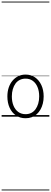

<svg xmlns="http://www.w3.org/2000/svg" viewBox="-20 -1438 628 2366"><path d="M295 19Q227 19 176.5 -15.5Q126 -50 98.5 -110.5Q71 -171 71 -250Q71 -310 87.5 -359Q104 -408 134.5 -444Q165 -480 205.5 -499.5Q246 -519 295 -519Q361 -519 411 -485Q461 -451 489.5 -390Q518 -329 518 -250Q518 -202 507.5 -161Q497 -120 478 -87Q459 -54 432 -30Q405 -6 370.5 6.5Q336 19 295 19ZM295 -31Q334 -31 365 -46.5Q396 -62 417.5 -91.5Q439 -121 451 -161.5Q463 -202 463 -250Q463 -315 442.5 -364.5Q422 -414 384.5 -441.5Q347 -469 295 -469Q256 -469 224.5 -453.5Q193 -438 171.5 -409Q150 -380 138 -339.5Q126 -299 126 -250Q126 -185 146.5 -135.5Q167 -86 205 -58.5Q243 -31 295 -31ZM0 898H588V908H0ZM0 -20H588V0H0ZM0 -505H588V-500H0ZM0 -1418H588V-1408H0Z"/></svg>

Font: Playwrite FR Trad Guides
Style: Regular
Weight: 400
Designer: Veronika Burian, José Scaglione
Foundry: TypeTogether
Version: Version 1.003